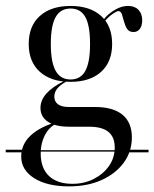

<svg xmlns="http://www.w3.org/2000/svg" viewBox="-47 -447 530 659"><path d="M60.5 73.4V68.5H375L373.4 73.4ZM-27.4 75.8V66.9H60.5V75.8ZM373.4 75.8 375.8 66.9H462.9V75.8ZM190.3 192.7Q114.5 192.7 70.2 164.5Q25.8 136.3 25.8 90.3Q25.8 51.6 53.6 22.6Q81.5 -6.5 136.3 -25L141.9 -20.2Q119.4 -8.1 106 19Q92.7 46 92.7 79.8Q92.7 129.8 121 156.9Q149.2 183.9 201.6 183.9Q242.7 183.9 275.4 166.9Q308.1 150 327.4 122.2Q346.8 94.4 346.8 58.9Q346.8 23.4 325 5.6Q303.2 -12.1 258.9 -12.1H189.5Q143.5 -12.1 117.7 -29Q91.9 -46 91.9 -76.6Q91.9 -103.2 112.5 -126.2Q133.1 -149.2 172.6 -168.5L181.5 -167.7Q159.7 -155.6 149.6 -143.1Q139.5 -130.6 139.5 -115.3Q139.5 -98.4 152 -89.1Q164.5 -79.8 189.5 -79.8H279Q341.1 -79.8 373.4 -53.2Q405.6 -26.6 405.6 24.2Q405.6 73.4 377.8 111.3Q350 149.2 301.6 171Q253.2 192.7 190.3 192.7ZM195.2 -166.1Q128.2 -166.1 89.9 -200.4Q51.6 -234.7 51.6 -296Q51.6 -358.1 89.9 -392.3Q128.2 -426.6 195.2 -426.6Q262.1 -426.6 300 -392.3Q337.9 -358.1 337.9 -296Q337.9 -234.7 300 -200.4Q262.1 -166.1 195.2 -166.1ZM195.2 -174.2Q229.8 -174.2 246 -204Q262.1 -233.9 262.1 -296Q262.1 -358.9 246 -388.3Q229.8 -417.7 195.2 -417.7Q160.5 -417.7 144 -388.3Q127.4 -358.9 127.4 -296Q127.4 -233.9 144 -204Q160.5 -174.2 195.2 -174.2ZM411.3 -337.1Q396 -337.1 389.1 -348Q382.3 -358.9 378.6 -373Q375 -387.1 371.4 -398Q367.7 -408.9 358.9 -408.9Q354.8 -408.9 343.1 -401.6Q331.5 -394.4 319.8 -382.3Q308.1 -370.2 301.6 -354L296.8 -359.7Q309.7 -387.9 337.9 -407.3Q366.1 -426.6 392.7 -426.6Q415.3 -426.6 428.2 -413.3Q441.1 -400 441.1 -377.4Q441.1 -358.9 433.1 -348Q425 -337.1 411.3 -337.1Z"/></svg>

Font: Playfair 144pt SemiCondensed Light
Style: Regular
Weight: 300
Width: 4
Designer: Claus Eggers Sørensen
Foundry: Claus Eggers Sørensen
Version: Version 2.203